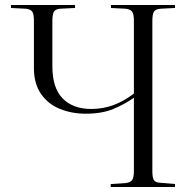

<svg xmlns="http://www.w3.org/2000/svg" viewBox="-20 -750 779 770"><path d="M424 0V-12L484 -16Q503 -18 510 -28Q517 -38 517 -65V-358Q480 -332 434.5 -313Q389 -294 324 -294Q267 -294 219.5 -313.5Q172 -333 144 -374Q116 -415 116 -477V-667Q116 -693 109.5 -703Q103 -713 84 -715L24 -718V-730H281V-718L220 -715Q202 -713 196 -702.5Q190 -692 190 -665V-484Q190 -397 231.5 -355Q273 -313 346 -313Q393 -313 435 -328.5Q477 -344 517 -375V-667Q517 -693 510 -703Q503 -713 484 -715L425 -718V-730H682V-718L623 -715Q603 -713 597 -702.5Q591 -692 591 -665V-63Q591 -38 597 -28Q603 -18 623 -17L682 -12V0Z"/></svg>

Font: Literata 72pt Light
Style: Regular
Weight: 300
Designer: Latin by Veronika Burian and Jose Scaglione. Greek by Irene Vlachou. Cyrillic by Vera Evstafieva.
Foundry: TypeTogether
Version: Version 3.002